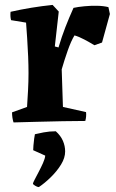

<svg xmlns="http://www.w3.org/2000/svg" viewBox="-20 -492 473 781"><path d="M35 6Q29 -13 29 -35L90 -57Q92 -87 94 -123.5Q96 -160 96 -195Q96 -225 94.5 -262.5Q93 -300 90.5 -336.5Q88 -373 86 -400L25 -410Q21 -425 23 -444Q107 -463 194 -472L219 -445L203 -303L218 -299Q231 -343 246 -381.5Q261 -420 279 -460Q297 -464 323 -466.5Q349 -469 375 -468.5Q401 -468 421 -463L427 -435L395 -319L364 -308Q346 -319 323.5 -331Q301 -343 283 -348Q269 -325 255.5 -286.5Q242 -248 231 -210L236 -57L330 -36Q332 -19 327 0Q289 0 235.5 1Q182 2 128 3.5Q74 5 35 6ZM138 269Q132 269 123 263.5Q114 258 114 255Q114 252 121 238.5Q128 225 137.5 207Q147 189 155 171Q163 153 164 141L115 119Q115 114 116 100Q117 86 119 72Q121 58 122 54Q134 51 157.5 46.5Q181 42 207 42Q227 60 236 81Q245 102 245 124Q245 150 228.5 177Q212 204 187 228.5Q162 253 138 269Z"/></svg>

Font: Labrada
Style: Bold
Weight: 700
Designer: Mercedes Jáuregui
Foundry: Omnibus-Type Team
Version: Version 1.000; ttfautohint (v1.8.4.7-5d5b)